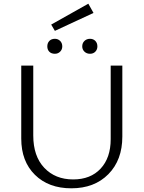

<svg xmlns="http://www.w3.org/2000/svg" viewBox="-20 -1013 777 1039"><path d="M277 -846 257 -880 458 -993 486 -943ZM277 -722Q258 -722 247 -733Q236 -744 236 -762Q236 -780 247 -791.5Q258 -803 277 -803Q294 -803 305.5 -791.5Q317 -780 317 -762Q317 -745 305.5 -733.5Q294 -722 277 -722ZM425 -762Q425 -780 437 -791.5Q449 -803 467 -803Q485 -803 496 -791.5Q507 -780 507 -762Q507 -745 496 -733.5Q485 -722 467 -722Q449 -722 437 -733.5Q425 -745 425 -762ZM366 6Q243 6 169 -67Q95 -140 95 -263V-658H160V-280Q160 -168 219.5 -105Q279 -42 376 -42Q470 -42 524.5 -100.5Q579 -159 579 -260V-658H642V-274Q642 -147 566.5 -70.5Q491 6 366 6Z"/></svg>

Font: EauTestSC Semilight
Style: Regular
Weight: 300
Designer: Christian Thalmann (Catharsis Fonts)
Version: Version 0.001;PS 000.001;hotconv 1.0.88;makeotf.lib2.5.64775